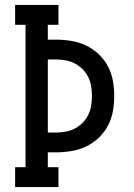

<svg xmlns="http://www.w3.org/2000/svg" viewBox="-20 -755 540 775"><path d="M41 0V-80H83V-655H41V-735H216V-655H173V-595H205Q236 -595 267 -590Q298 -585 326 -572Q354 -559 377.5 -537Q401 -515 415.5 -487.5Q430 -460 435.5 -429.5Q441 -399 441 -368Q441 -336 435.5 -305.5Q430 -275 415.5 -247.5Q401 -220 377.5 -198Q354 -176 326 -163Q298 -150 267 -145Q236 -140 205 -140H173V-80H216V0ZM173 -220H205Q225 -220 244.5 -223.5Q264 -227 281.5 -236Q299 -245 313 -259Q327 -273 336 -291Q345 -309 348 -328.5Q351 -348 351 -368Q351 -387 348 -406.5Q345 -426 336 -444Q327 -462 313 -476Q299 -490 281.5 -499Q264 -508 244.5 -511.5Q225 -515 205 -515H173Z"/></svg>

Font: Iosevka Slab Medium
Style: Regular
Weight: 500
Monospace: yes
Designer: Belleve Invis
Foundry: Belleve Invis
Version: Version 11.1.1; ttfautohint (v1.8.3)